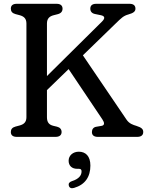

<svg xmlns="http://www.w3.org/2000/svg" viewBox="-20 -720 776 1010"><path d="M697 -58C680 -63 660 -69.5 646 -90L416 -429L585.5 -593.5C619.5 -626.5 629 -636.5 655.5 -644C682.5 -651.5 692.5 -660 692.5 -674.5C692.5 -690.5 682.5 -700 661.5 -700H486C465 -700 455 -690.5 455 -674.5C455 -660 463 -650 479 -646.5L510.5 -640C532.5 -635.5 533.5 -623.5 517 -607L227 -320V-596.5C227 -622.5 240.5 -634.5 262.5 -640L284 -645.5C301 -650 309 -660 309 -674.5C309 -690 299 -700 278 -700H68C47 -700 37 -690.5 37 -674.5C37 -660 44.5 -650.5 61 -646L83.5 -640C105.5 -634 119 -622.5 119 -596.5V-103.5C119 -77.5 105.5 -66 83.5 -60L61 -54C44.5 -49.5 37 -40 37 -25.5C37 -9.5 47 0 68 0H272.5C293.5 0 304 -10 304 -25.5C304 -39.5 296 -49.5 280 -53.5L261 -58C238 -63.5 227 -76.5 227 -103.5V-246L341 -356.5L518.5 -92C530 -75 531.5 -61 514.5 -58L485.5 -53C471.5 -50.5 463.5 -40 463.5 -25.5C463.5 -9.5 473.5 0 494.5 0H702C723 0 733.5 -9.5 733.5 -25.5C733.5 -40.5 725.5 -49 697 -58ZM394.5 78C364.5 78 341 97.5 341 125.5C341 150.5 357 168 386 168H394.5C405.5 168 409 172 409 182C409 202.5 395 221.5 358 233C344 237.5 339 246.5 342 256.5C345 268 354.5 273 369.5 268.5C428 251.5 455.5 210 455.5 151C455.5 100 429.5 78 394.5 78Z"/></svg>

Font: dr Title
Style: Regular
Weight: 400
Version: Version 1.000;hotconv 1.0.109;makeotfexe 2.5.65596